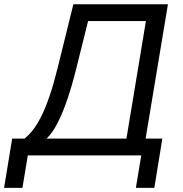

<svg xmlns="http://www.w3.org/2000/svg" viewBox="-44 -748 879 924"><path d="M-24.4 156.2 14.6 -81.1H74.2Q94.7 -97.2 115 -123.3Q135.3 -149.4 155 -189Q174.8 -228.5 194.3 -285.4Q213.9 -342.3 233.4 -420.9L309.1 -727.5H764.2L656.7 -81.1H737.3L698.7 156.2H609.9L635.7 0H89.8L64 156.2ZM180.2 -81.1H564.5L658.2 -646.5H379.9L323.7 -420.9Q304.7 -343.3 282.2 -276.1Q259.8 -209 234.4 -158.7Q209 -108.4 180.2 -81.1Z"/></svg>

Font: Inter 16pt
Style: Italic
Weight: 400
Italic angle: -9.3988°
Version: Version 4.001;git-66647c0bb